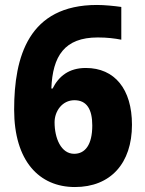

<svg xmlns="http://www.w3.org/2000/svg" viewBox="-20 -744 586 774"><path d="M37 -302C37 -95 138 10 282 10C426 10 512 -86 512 -241C512 -385 442 -470 326 -470C258 -470 217 -437 192 -387H187C192 -518 240 -593 374 -593C413 -593 443 -589 469 -584V-716C441 -720 401 -724 371 -724C95 -724 37 -515 37 -302ZM279 -124C226 -124 200 -187 200 -251C200 -296 231 -340 280 -340C330 -340 352 -303 352 -238C352 -160 323 -124 279 -124Z"/></svg>

Font: Noto Sans Myanmar UI SemiCondensed ExtraBold
Style: Regular
Weight: 800
Width: 4
Designer: Monotype Design Team
Foundry: Monotype Imaging Inc.
Version: Version 2.103